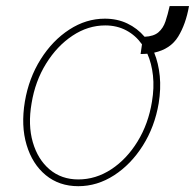

<svg xmlns="http://www.w3.org/2000/svg" viewBox="-20 -617 658 648"><path d="M552.6 -596.6H617.9Q607.2 -535.5 581.3 -493.4Q555.4 -451.3 500.4 -439.3Q514.9 -403.8 519.2 -360.4Q523.4 -317.1 515.6 -268.5Q502.1 -188.9 462 -125.5Q421.9 -62.1 365.1 -25.4Q308.2 11.4 244.3 11.4Q179.7 11.4 134.4 -25.9Q89.1 -63.2 69.8 -127.8Q50.4 -192.5 63.9 -274.1Q77.4 -353.7 117.4 -417.1Q157.3 -480.5 214 -517.2Q270.6 -554 333.8 -554Q375.7 -554 409.6 -537.8Q443.5 -521.7 468 -492.9Q498.9 -494.3 514.9 -508.2Q530.9 -522 538.5 -544.9Q546.2 -567.8 552.6 -596.6ZM244.3 -11.4Q303.3 -11.4 355.5 -45.6Q407.7 -79.9 444.2 -139.4Q480.8 -198.9 492.9 -274.1Q500.7 -320.7 496.3 -361.9Q491.8 -403.1 477.3 -435.7Q466.3 -434.7 454.5 -434.7L459.2 -467.3Q437.9 -497.5 406.2 -514.4Q374.6 -531.2 335.2 -531.2Q277 -531.2 224.8 -496.6Q172.6 -462 135.7 -402.5Q98.7 -343 86.6 -268.5Q73.9 -195.3 90.7 -137.1Q107.6 -78.8 147.5 -45.1Q187.5 -11.4 244.3 -11.4Z"/></svg>

Font: Inter Thin  BETA
Style: Italic
Weight: 100
Italic angle: -9.39999°
Designer: Rasmus Andersson
Foundry: rsms
Version: Version 3.011;git-f93a4a705